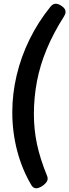

<svg xmlns="http://www.w3.org/2000/svg" viewBox="-20 -803 372 1031"><path d="M280 -783Q294 -783 313 -769.5Q332 -756 332 -739Q332 -729 325 -717Q267 -626 231 -539.5Q195 -453 178.5 -366.5Q162 -280 162 -190Q162 -108 178.5 -29.5Q195 49 233 142Q236 150 236 156Q236 168 225.5 180Q215 192 200.5 200Q186 208 174 208Q159 208 149 192Q98 106 72 6Q46 -94 46 -200Q46 -300 69.5 -399Q93 -498 138.5 -591Q184 -684 251 -767Q264 -783 280 -783Z"/></svg>

Font: Asap VF Beta
Style: Italic
Weight: 400
Italic angle: -6°
Designer: Pablo Cosgaya
Foundry: Pablo Cosgaya
Version: Version 1.007